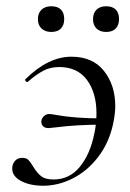

<svg xmlns="http://www.w3.org/2000/svg" viewBox="-20 -580 415 613"><path d="M19 -42Q19 -56 27.5 -66Q36 -76 51 -76Q64 -76 70.5 -69.5Q77 -63 86 -48Q99 -27 112 -17Q125 -7 151 -7Q202 -7 235 -47.5Q268 -88 281 -153Q288 -184 288 -218Q288 -284 257.5 -325Q227 -366 169 -366Q140 -366 117 -353.5Q94 -341 69 -319L67 -318Q64 -318 61.5 -321.5Q59 -325 61 -327Q134 -399 208 -399Q276 -399 312 -353.5Q348 -308 348 -241Q348 -217 341 -184Q328 -124 293.5 -79Q259 -34 212.5 -10.5Q166 13 118 13Q76 13 47.5 -2Q19 -17 19 -42ZM112 -191Q112 -201 119.5 -208.5Q127 -216 137 -216Q144 -216 159 -213Q220 -202 307 -202V-182Q224 -182 155 -173L135 -171Q124 -171 118 -176.5Q112 -182 112 -191ZM101 -519Q101 -538 112.5 -549Q124 -560 144 -560Q164 -560 174.5 -549.5Q185 -539 185 -519Q185 -500 174.5 -489Q164 -478 144 -478Q124 -478 112.5 -489Q101 -500 101 -519ZM277 -519Q277 -538 288 -549Q299 -560 319 -560Q339 -560 349.5 -549.5Q360 -539 360 -519Q360 -500 349.5 -489Q339 -478 319 -478Q299 -478 288 -489Q277 -500 277 -519Z"/></svg>

Font: Cormorant Infant
Style: Italic
Weight: 400
Italic angle: -10°
Designer: Christian Thalmann (Catharsis Fonts)
Foundry: Catharsis Fonts
Version: Version 4.000